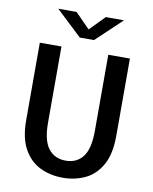

<svg xmlns="http://www.w3.org/2000/svg" viewBox="-98 -975 845 1058"><g transform="rotate(10 325.0 -445.5)"><path d="M326 11Q257.5 11 200.2 -16.2Q143 -43.5 108.2 -104.8Q73.5 -166 73.5 -268V-700H194.5V-273.5Q194.5 -174 229.5 -129.2Q264.5 -84.5 326 -84.5Q388 -84.5 422.2 -129.2Q456.5 -174 456.5 -273.5V-700H577.5V-268Q577.5 -166 543.2 -104.8Q509 -43.5 452 -16.2Q395 11 326 11ZM141 -902H243.5L325.5 -818.5L407 -902H509L365 -766H285.5Z"/></g></svg>

Font: Trispace Medium
Style: Regular
Weight: 500
Designer: Tyler Finck
Foundry: Etcetera Type Company
Version: Version 1.210; ttfautohint (v1.8.3)